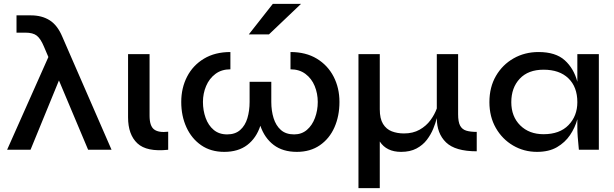

<svg xmlns="http://www.w3.org/2000/svg" viewBox="-20 -780 3199 1000"><path d="M141 -700Q198 -700 238.5 -674.5Q279 -649 304 -590L344 -498L561 0H439L287 -361L139 0H17L232 -483L209 -537Q192 -578 172 -594Q152 -610 112 -610H66V-700Z M856 0Q744 12 695.5 -33.5Q647 -79 647 -169V-498H759V-177Q759 -124 782.5 -106Q806 -88 856 -94Z M1148 11Q1078 11 1028 -23.5Q978 -58 951 -117Q924 -176 924 -249Q924 -322 954.5 -381Q985 -440 1042.5 -474.5Q1100 -509 1180 -509V-419Q1134 -419 1102 -395Q1070 -371 1053.5 -332Q1037 -293 1037 -249Q1037 -205 1051 -166Q1065 -127 1093 -103.5Q1121 -80 1163 -80Q1205 -80 1231 -103Q1257 -126 1268.5 -164.5Q1280 -203 1280 -249V-354H1393V-249Q1393 -203 1405 -164.5Q1417 -126 1443 -103Q1469 -80 1512 -80Q1551 -80 1578.5 -103.5Q1606 -127 1620.5 -166Q1635 -205 1635 -249Q1635 -293 1619 -332Q1603 -371 1571 -395Q1539 -419 1493 -419V-509Q1573 -509 1630 -474.5Q1687 -440 1717.5 -381Q1748 -322 1748 -249Q1748 -176 1722 -117Q1696 -58 1646 -23.5Q1596 11 1526 11Q1453 11 1405.5 -25Q1358 -61 1336 -125Q1315 -61 1268 -25Q1221 11 1148 11ZM1276 -601 1401 -760H1548L1381 -601Z M2463 8Q2351 8 2303 -38.5Q2255 -85 2255 -165Q2249 -140 2236.5 -109.5Q2224 -79 2203 -51.5Q2182 -24 2149 -6.5Q2116 11 2069 11Q1993 11 1958 -43V200H1847V-498H1958V-211Q1958 -162 1975 -134.5Q1992 -107 2020.5 -96Q2049 -85 2084 -85Q2131 -85 2165.5 -104.5Q2200 -124 2222 -154Q2244 -184 2255 -215V-498H2366V-185Q2366 -145 2376.5 -125.5Q2387 -106 2408.5 -99.5Q2430 -93 2463 -93Z M2777 11Q2709 11 2652.5 -22Q2596 -55 2562.5 -113.5Q2529 -172 2529 -248Q2529 -326 2563 -384.5Q2597 -443 2655 -476Q2713 -509 2785 -509Q2874 -509 2921.5 -466Q2969 -423 2987 -354V-498H3099V0H2995Q2995 -3 2993 -22Q2991 -41 2989 -67Q2987 -93 2987 -118V-159Q2975 -115 2949 -76.5Q2923 -38 2881 -13.5Q2839 11 2777 11ZM2811 -81Q2895 -81 2941 -128.5Q2987 -176 2987 -248Q2987 -327 2940.5 -372Q2894 -417 2811 -417Q2731 -417 2687 -370Q2643 -323 2643 -248Q2643 -173 2689.5 -127Q2736 -81 2811 -81Z"/></svg>

Font: Syne SemiBold
Style: Regular
Weight: 600
Designer: Lucas Descroix
Foundry: Bonjour Monde
Version: Version 2.200; ttfautohint (v1.8.4)